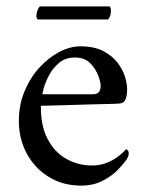

<svg xmlns="http://www.w3.org/2000/svg" viewBox="-20 -573 459 601"><path d="M318 -512Q296 -512 258 -512Q220 -512 178 -512Q136 -512 99 -512Q94 -514 94 -523Q94 -532 97.5 -541Q101 -550 105 -553Q148 -553 181 -553Q214 -553 247.5 -553Q281 -553 323 -553Q328 -549 327 -534.5Q326 -520 318 -512ZM108 -242Q107 -180 129 -138Q151 -96 188 -75.5Q225 -55 268 -55Q295 -55 317 -64.5Q339 -74 354 -86.5Q369 -99 375 -106Q376 -106 379.5 -102.5Q383 -99 383 -93Q383 -85 377 -75Q368 -61 349 -41.5Q330 -22 301 -7Q272 8 234 8Q177 8 133 -19Q89 -46 64 -92Q39 -138 39 -195Q39 -244 56.5 -286.5Q74 -329 102.5 -360.5Q131 -392 165 -410Q199 -428 231 -428Q275 -428 303.5 -413Q332 -398 348.5 -376Q365 -354 371.5 -332Q378 -310 378 -295Q378 -274 373 -262Q368 -250 354 -249Q345 -248 318.5 -247.5Q292 -247 258 -246Q224 -245 191 -244Q158 -243 135 -242.5Q112 -242 108 -242ZM113 -278H272Q281 -278 287.5 -283Q294 -288 295 -301Q296 -313 288 -335Q280 -357 262.5 -375Q245 -393 215 -393Q184 -393 164 -375.5Q144 -358 132.5 -335.5Q121 -313 116.5 -295.5Q112 -278 113 -278Z"/></svg>

Font: Amiri
Style: Regular
Weight: 400
Designer: Khaled Hosny
Version: Version 0.114